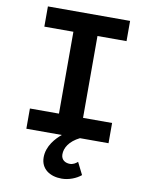

<svg xmlns="http://www.w3.org/2000/svg" viewBox="-107 -838 914 1178"><g transform="rotate(10 350.0 -249.0)"><path d="M229 154C229 226 286 264 360 264C404 264 450 246 480 221L442 145C431 155 414 166 394 166C366 166 339 151 339 116C339 76 364 32 428 0H606V-126H425V-636H606V-762H94V-636H275V-126H94V0H315C280 29 229 83 229 154Z"/></g></svg>

Font: Kawkab Mono
Style: Bold
Weight: 700
Monospace: yes
Designer: Abdullah Arif
Foundry: Abdullah Arif
Version: Version 1.000;PS 000.500;hotconv 1.0.88;makeotf.lib2.5.64775